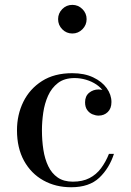

<svg xmlns="http://www.w3.org/2000/svg" viewBox="-20 -778 550 808"><path d="M279.5 10Q214 10 162.5 -18.8Q111 -47.5 81.2 -101.2Q51.5 -155 51.5 -230Q51.5 -295 78.2 -349.5Q105 -404 156.8 -437Q208.5 -470 284 -470Q335 -470 372 -452.5Q409 -435 429 -407.2Q449 -379.5 449 -348.5Q449 -321.5 433.5 -306.5Q418 -291.5 395 -291.5Q382.5 -291.5 369.2 -297Q356 -302.5 347 -315Q338 -327.5 338 -347.5Q338 -373.5 355 -387.5Q372 -401.5 395 -401.5Q416.5 -401.5 432.2 -388Q448 -374.5 448 -348.5H429Q429 -371.5 417.2 -390.2Q405.5 -409 385.8 -422.2Q366 -435.5 342 -442.5Q318 -449.5 294 -449.5Q251 -449.5 224 -428.8Q197 -408 182.2 -375Q167.5 -342 162 -303.8Q156.5 -265.5 156.5 -230Q156.5 -187 162.5 -148Q168.5 -109 183 -78.8Q197.5 -48.5 222.8 -31Q248 -13.5 286.5 -13.5Q327.5 -13.5 356.5 -28.5Q385.5 -43.5 405.2 -70Q425 -96.5 438.5 -130.5H459.5Q440 -70 397.8 -30Q355.5 10 279.5 10ZM284.5 -637Q259.5 -637 242 -654.8Q224.5 -672.5 224.5 -697.5Q224.5 -722 242 -739.8Q259.5 -757.5 284.5 -757.5Q309 -757.5 326.8 -739.8Q344.5 -722 344.5 -697.5Q344.5 -672.5 326.8 -654.8Q309 -637 284.5 -637Z"/></svg>

Font: Bodoni Moda 11pt
Style: Regular
Weight: 400
Version: Version 2.004